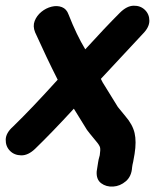

<svg xmlns="http://www.w3.org/2000/svg" viewBox="-56 -553 558 689"><path d="M291 62Q289 91 307 104.5Q325 118 350 116.5Q375 115 395.5 97.5Q416 80 418 48Q419 39 422 27Q427 0 427 -1Q434 -45 427 -75.5Q420 -106 394 -136L367 -169L312 -258L306 -270L456 -431Q480 -455 480 -478.5Q480 -502 464 -517.5Q448 -533 423.5 -532.5Q399 -532 374 -507Q322 -455 250 -376Q219 -427 190 -501Q183 -521 166 -527.5Q149 -534 129 -529Q109 -524 92.5 -510.5Q76 -497 68.5 -478Q61 -459 70 -437Q111 -346 151 -267Q57 -163 -9 -99Q-35 -76 -35.5 -52Q-36 -28 -20.5 -12Q-5 4 20 4.5Q45 5 70 -19Q130 -77 209 -163L256 -87Q260 -81 289 -46Q301 -32 303 -24Q305 -16 302 4L298 19L296 30Q293 49 291 62Z"/></svg>

Font: Balsamiq Sans
Style: Bold Italic
Weight: 700
Italic angle: -12°
Designer: Michael Angeles
Foundry: Balsamiq SRL
Version: Version 1.020; ttfautohint (v1.8.4.7-5d5b);gftools[0.9.26]